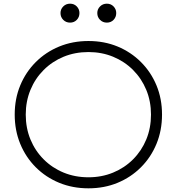

<svg xmlns="http://www.w3.org/2000/svg" viewBox="-20 -1014 961 1044"><path d="M461 10Q375 10 302 -20Q229 -50 174.5 -104.5Q120 -159 90 -232Q60 -305 60 -391Q60 -477 90 -549.5Q120 -622 174.5 -676.5Q229 -731 302 -761Q375 -791 461 -791Q547 -791 619.5 -761Q692 -731 746.5 -676.5Q801 -622 831 -549.5Q861 -477 861 -391Q861 -305 831 -232Q801 -159 746.5 -104.5Q692 -50 619.5 -20Q547 10 461 10ZM461 -50Q533 -50 595 -75.5Q657 -101 703.5 -147.5Q750 -194 775.5 -256Q801 -318 801 -391Q801 -463 775.5 -525Q750 -587 703.5 -633.5Q657 -680 595 -705.5Q533 -731 461 -731Q388 -731 326 -705.5Q264 -680 217.5 -633.5Q171 -587 145.5 -525Q120 -463 120 -391Q120 -318 145.5 -256Q171 -194 217.5 -147.5Q264 -101 326 -75.5Q388 -50 461 -50ZM361 -891Q339 -891 324 -906Q309 -921 309 -943Q309 -964 324 -979Q339 -994 361 -994Q383 -994 397.5 -979Q412 -964 412 -943Q412 -921 397.5 -906Q383 -891 361 -891ZM561 -891Q539 -891 524 -906Q509 -921 509 -943Q509 -964 524 -979Q539 -994 561 -994Q583 -994 597.5 -979Q612 -964 612 -943Q612 -921 597.5 -906Q583 -891 561 -891Z"/></svg>

Font: ComfortaaLight
Style: Regular
Weight: 300
Designer: Johan Aakerlund
Foundry: Johan Aakerlund
Version: Version 3.104; ttfautohint (v1.8.1.43-b0c9)